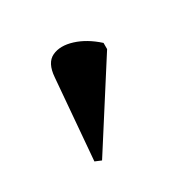

<svg xmlns="http://www.w3.org/2000/svg" viewBox="-64 -866 321 323"><g transform="rotate(-30 96.5 -704.5)"><path d="M52 -605 40 -610 53 -766Q55 -793 71 -800.5Q87 -808 109.5 -801Q132 -794 153 -775V-763Z"/></g></svg>

Font: Noto Serif Display ExtraCondensed Medium
Style: Regular
Weight: 500
Width: 2
Designer: Monotype Design Team
Foundry: Monotype Imaging Inc.
Version: Version 2.009